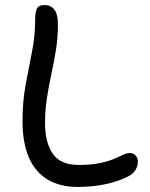

<svg xmlns="http://www.w3.org/2000/svg" viewBox="-20 -730 592 759"><path d="M287 9Q216 9 167 -21Q118 -51 93.5 -109Q69 -167 69 -251Q69 -329 81.5 -396Q94 -463 106.5 -525.5Q119 -588 119 -652Q119 -680 125.5 -695Q132 -710 156 -710Q174 -710 186 -701Q198 -692 203.5 -675Q209 -658 209 -634Q209 -583 201.5 -535Q194 -487 183.5 -439Q173 -391 165.5 -342.5Q158 -294 158 -243Q158 -167 188.5 -122.5Q219 -78 291 -78Q341 -78 374 -85Q407 -92 428.5 -101Q450 -110 465 -117.5Q480 -125 493 -125Q508 -125 516.5 -115Q525 -105 525 -91Q525 -75 517 -60.5Q509 -46 493 -36Q450 -13 397.5 -2Q345 9 287 9Z"/></svg>

Font: Shantell Sans
Style: Regular
Weight: 400
Designer: Stephen Nixon, Anya Danilova, Shantell Martin
Foundry: Arrow Type
Version: Version 1.008;[ac192a2d6]